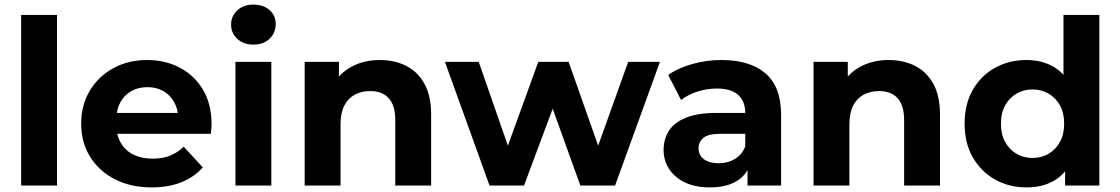

<svg xmlns="http://www.w3.org/2000/svg" viewBox="-20 -807 4873 835"><path d="M72 0V-742H228V0Z M640 8Q548 8 478.5 -28Q409 -64 371 -126.5Q333 -189 333 -269Q333 -350 370.5 -412.5Q408 -475 473 -510.5Q538 -546 620 -546Q699 -546 762.5 -512.5Q826 -479 863 -416.5Q900 -354 900 -267Q900 -258 899 -246.5Q898 -235 897 -225H460V-316H815L755 -289Q755 -331 738 -362Q721 -393 691 -410.5Q661 -428 621 -428Q581 -428 550.5 -410.5Q520 -393 503 -361.5Q486 -330 486 -287V-263Q486 -219 505.5 -185.5Q525 -152 560.5 -134.5Q596 -117 644 -117Q687 -117 719.5 -130Q752 -143 779 -169L862 -79Q825 -37 769 -14.5Q713 8 640 8Z M1004 0V-538H1160V0ZM1082 -613Q1039 -613 1012 -638Q985 -663 985 -700Q985 -737 1012 -762Q1039 -787 1082 -787Q1125 -787 1152 -763.5Q1179 -740 1179 -703Q1179 -664 1152.5 -638.5Q1126 -613 1082 -613Z M1305 0V-538H1454V-389L1426 -434Q1455 -488 1509 -517Q1563 -546 1632 -546Q1696 -546 1746.5 -520.5Q1797 -495 1826 -442.5Q1855 -390 1855 -308V0H1699V-284Q1699 -349 1670.5 -380Q1642 -411 1590 -411Q1553 -411 1523.5 -395.5Q1494 -380 1477.5 -348Q1461 -316 1461 -266V0Z M2109 0 1915 -538H2062L2223 -75H2153L2321 -538H2453L2616 -75H2546L2712 -538H2850L2655 0H2504L2361 -397H2407L2259 0Z M3231 0V-105L3221 -128V-316Q3221 -366 3190.5 -394Q3160 -422 3097 -422Q3054 -422 3012.5 -408.5Q2971 -395 2942 -372L2886 -481Q2930 -512 2992 -529Q3054 -546 3118 -546Q3241 -546 3309 -488Q3377 -430 3377 -307V0ZM3067 8Q3004 8 2959 -13.5Q2914 -35 2890 -72Q2866 -109 2866 -155Q2866 -203 2889.5 -239Q2913 -275 2964 -295.5Q3015 -316 3097 -316H3240V-225H3114Q3059 -225 3038.5 -207Q3018 -189 3018 -162Q3018 -132 3041.5 -114.5Q3065 -97 3106 -97Q3145 -97 3176 -115.5Q3207 -134 3221 -170L3245 -98Q3228 -46 3183 -19Q3138 8 3067 8Z M3518 0V-538H3667V-389L3639 -434Q3668 -488 3722 -517Q3776 -546 3845 -546Q3909 -546 3959.5 -520.5Q4010 -495 4039 -442.5Q4068 -390 4068 -308V0H3912V-284Q3912 -349 3883.5 -380Q3855 -411 3803 -411Q3766 -411 3736.5 -395.5Q3707 -380 3690.5 -348Q3674 -316 3674 -266V0Z M4444 8Q4368 8 4307 -26.5Q4246 -61 4210.5 -123Q4175 -185 4175 -269Q4175 -354 4210.5 -416Q4246 -478 4307 -512Q4368 -546 4444 -546Q4512 -546 4563 -516Q4614 -486 4642 -425Q4670 -364 4670 -269Q4670 -175 4643 -113.5Q4616 -52 4565.5 -22Q4515 8 4444 8ZM4471 -120Q4509 -120 4540 -138Q4571 -156 4589.5 -189.5Q4608 -223 4608 -269Q4608 -316 4589.5 -349Q4571 -382 4540 -400Q4509 -418 4471 -418Q4432 -418 4401 -400Q4370 -382 4351.5 -349Q4333 -316 4333 -269Q4333 -223 4351.5 -189.5Q4370 -156 4401 -138Q4432 -120 4471 -120ZM4612 0V-110L4615 -270L4605 -429V-742H4761V0Z"/></svg>

Font: Montserrat Thin
Style: Bold
Weight: 700
Version: Version 9.000